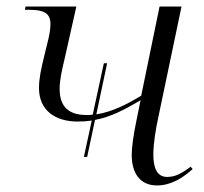

<svg xmlns="http://www.w3.org/2000/svg" viewBox="-20 -556 623 586"><path d="M236 -77H246L270 -190C318 -199 360 -221 409 -250L396 -186C387 -143 382 -105 382 -83C382 -28 407 10 459 10C503 10 539 -14 568 -40L562 -47C534 -27 516 -16 490 -16C460 -16 448 -42 448 -84C448 -118 455 -161 464 -202L534 -536H467L411 -264C365 -236 320 -214 274 -207L307 -363H297L263 -206C257 -205 251 -205 244 -205C184 -205 162 -236 162 -285C162 -312 169 -342 178 -380L213 -536H58L56 -526H70C110 -526 134 -518 134 -483C134 -467 131 -448 123 -418L115 -385C105 -344 99 -316 99 -287C99 -219 149 -185 217 -185C232 -185 246 -186 260 -188Z"/></svg>

Font: Noto Serif Display Light
Style: Italic
Weight: 300
Italic angle: -12°
Designer: Monotype Design Team
Foundry: Monotype Imaging Inc.
Version: Version 2.009